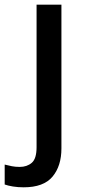

<svg xmlns="http://www.w3.org/2000/svg" viewBox="-74 -559 364 819"><path d="M27 240Q2 240 -19 236.5Q-40 233 -54 228V143Q-39 147 -23.5 150Q-8 153 10 153Q41 153 61.5 135.5Q82 118 82 69V-539H188V74Q188 149 150 194.5Q112 240 27 240Z"/></svg>

Font: Noto Sans Thai Looped Medium
Style: Regular
Weight: 500
Designer: Sasikarn Vongin, Ben Mitchell
Foundry: The Fontpad Ltd
Version: Version 1.001; ttfautohint (v1.8.4.7-5d5b)